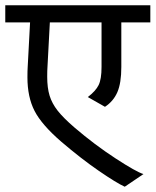

<svg xmlns="http://www.w3.org/2000/svg" viewBox="-30 -668 590 728"><path d="M-10 -648H540V-583H430V-414Q430 -353 415 -318.5Q400 -284 368 -263L303 -300Q333 -323 344 -345.5Q355 -368 355 -414V-583H159L150 -414Q149 -401 149 -377Q149 -335 158 -305.5Q167 -276 188.5 -248.5Q210 -221 253 -184Q329 -119 408 -67.5Q487 -16 514 -8L443 40Q412 26 345 -20Q278 -66 202 -131Q128 -195 101 -247.5Q74 -300 74 -375Q74 -400 75 -414L84 -583H-10Z"/></svg>

Font: Madhuban Light
Style: Regular
Weight: 300
Designer: jaikishan Patel
Foundry: MagicType
Version: Version 1.000